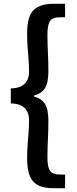

<svg xmlns="http://www.w3.org/2000/svg" viewBox="-20 -820 407 1012"><path d="M261 172Q214 172 183.5 158Q153 144 138 110Q123 76 123 16Q123 -25 125.5 -57.5Q128 -90 130.5 -121Q133 -152 133 -189Q133 -211 124.5 -230Q116 -249 95.5 -261.5Q75 -274 37 -275V-354Q75 -355 95.5 -367.5Q116 -380 124.5 -399Q133 -418 133 -439Q133 -476 130.5 -507Q128 -538 125.5 -570.5Q123 -603 123 -643Q123 -734 157 -767Q191 -800 261 -800H323V-729H298Q257 -729 243.5 -709Q230 -689 230 -638Q230 -590 232.5 -544.5Q235 -499 235 -444Q235 -384 217 -355.5Q199 -327 159 -316V-311Q199 -301 217 -272Q235 -243 235 -184Q235 -130 232.5 -84.5Q230 -39 230 10Q230 60 243.5 80Q257 100 298 100H323V172Z"/></svg>

Font: Noto Sans JP Thin SemiBold
Style: Regular
Weight: 600
Version: Version 2.004-H2;hotconv 1.0.118;makeotfexe 2.5.65603